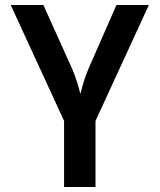

<svg xmlns="http://www.w3.org/2000/svg" viewBox="-20 -750 640 770"><path d="M237 0V-265L23 -730H154L268 -477Q281 -447 290 -418Q299 -389 302 -373Q306 -389 314.5 -418Q323 -447 336 -477L447 -730H577L363 -265V0Z"/></svg>

Font: NKDuy Mono
Style: Bold
Weight: 700
Monospace: yes
Designer: NKDuy
Foundry: NKDuy
Version: Version 2.251; ttfautohint (v1.8.4.7-5d5b)